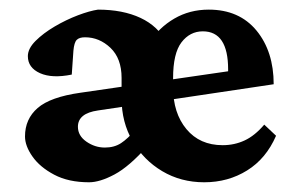

<svg xmlns="http://www.w3.org/2000/svg" viewBox="-20 -371 612 397"><path d="M164.1 5.9Q121.6 5.9 92 -9.8Q62.5 -25.4 47.1 -47.4Q31.7 -69.3 31.7 -88.9Q31.7 -125 57.9 -147.7Q84 -170.4 146 -179.2L468.8 -226.1L451.7 -199.7V-227.5Q451.7 -306.2 399.4 -306.2Q372.6 -306.2 355.2 -283.4Q337.9 -260.7 337.9 -209.5V-190.4Q337.9 -137.2 365.5 -104Q393.1 -70.8 440.4 -70.8Q464.8 -70.8 485.8 -80.6Q506.8 -90.3 526.4 -113.3L550.8 -90.3Q530.3 -43 491 -18.6Q451.7 5.9 402.3 5.9Q354 5.9 315.4 -17.1Q276.9 -40 254.2 -79.1Q231.4 -118.2 231.4 -167.5V-210Q231.4 -250 208.5 -272Q185.5 -293.9 155.8 -293.9Q144 -293.9 138.7 -288.6Q133.3 -283.2 131.8 -266.1L128.4 -216.8Q87.9 -208.5 62.7 -219.7Q37.6 -231 37.6 -254.9Q37.6 -270.5 53.5 -286.4Q69.3 -302.2 93 -316.2Q116.7 -330.1 141.1 -339.4Q165.5 -348.6 182.6 -351.1Q233.9 -351.1 270.5 -334Q307.1 -316.9 325.2 -282.2H288.1Q308.6 -314 340.3 -332.5Q372.1 -351.1 411.6 -351.1Q474.6 -351.1 510.3 -307.9Q545.9 -264.6 545.9 -196.8L182.6 -142.6Q141.1 -136.7 141.1 -108.9Q141.1 -90.3 158.7 -78.1Q176.3 -65.9 196.8 -65.9Q216.3 -65.9 230.2 -75Q244.1 -84 260.7 -103.5L285.2 -69.3Q247.1 -26.4 216.8 -10.3Q186.5 5.9 164.1 5.9Z"/></svg>

Font: Lateef
Style: Bold
Weight: 700
Designer: SIL International
Foundry: SIL International
Version: Version 4.200